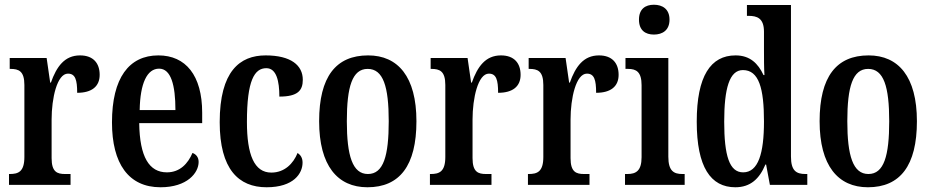

<svg xmlns="http://www.w3.org/2000/svg" viewBox="-20 -781 3932 811"><path d="M18 0H278V-46H255C222 -46 198 -54 198 -113V-276C198 -366 221 -470 267 -470C298 -470 306 -444 306 -389C368 -389 401 -416 401 -465C401 -513 375 -547 318 -547C253 -547 219 -500 195 -432H192L177 -536H21V-490H24C59 -490 83 -481 83 -422V-118C83 -55 57 -46 21 -46H18Z M658 10C771 10 819 -51 819 -97C819 -118 807 -130 793 -135C774 -90 740 -53 685 -53C610 -53 570 -118 568 -261H834V-305C834 -463 764 -547 649 -547C525 -547 453 -452 453 -264C453 -90 523 10 658 10ZM721 -316H570C572 -429 601 -491 652 -491C702 -491 721 -422 721 -316Z M1106 10C1221 10 1258 -49 1258 -94C1258 -114 1250 -126 1237 -135C1219 -90 1182 -52 1126 -52C1054 -52 1023 -127 1023 -266C1023 -442 1055 -493 1105 -493C1148 -493 1160 -438 1160 -373C1238 -373 1259 -399 1259 -444C1259 -505 1209 -547 1102 -547C993 -547 908 -480 908 -265C908 -66 988 10 1106 10Z M1532 10C1668 10 1739 -81 1739 -269C1739 -457 1661 -547 1535 -547C1399 -547 1328 -457 1328 -269C1328 -81 1406 10 1532 10ZM1534 -46C1469 -46 1445 -123 1445 -269C1445 -415 1468 -490 1533 -490C1599 -490 1622 -415 1622 -269C1622 -123 1600 -46 1534 -46Z M1796 0H2056V-46H2033C2000 -46 1976 -54 1976 -113V-276C1976 -366 1999 -470 2045 -470C2076 -470 2084 -444 2084 -389C2146 -389 2179 -416 2179 -465C2179 -513 2153 -547 2096 -547C2031 -547 1997 -500 1973 -432H1970L1955 -536H1799V-490H1802C1837 -490 1861 -481 1861 -422V-118C1861 -55 1835 -46 1799 -46H1796Z M2210 0H2470V-46H2447C2414 -46 2390 -54 2390 -113V-276C2390 -366 2413 -470 2459 -470C2490 -470 2498 -444 2498 -389C2560 -389 2593 -416 2593 -465C2593 -513 2567 -547 2510 -547C2445 -547 2411 -500 2387 -432H2384L2369 -536H2213V-490H2216C2251 -490 2275 -481 2275 -422V-118C2275 -55 2249 -46 2213 -46H2210Z M2742 -635C2778 -635 2808 -653 2808 -698C2808 -743 2778 -761 2742 -761C2706 -761 2679 -743 2679 -698C2679 -653 2706 -635 2742 -635ZM2620 0H2872V-46H2862C2826 -46 2803 -59 2803 -119V-536H2622V-490H2633C2668 -490 2690 -477 2690 -421V-117C2690 -59 2666 -46 2630 -46H2620Z M3086 10C3150 10 3188 -26 3213 -86H3216L3232 0H3390V-46H3382C3343 -46 3321 -60 3321 -120V-760H3135V-714H3142C3177 -714 3207 -705 3207 -647V-572C3207 -534 3207 -495 3209 -464H3205C3182 -513 3148 -547 3087 -547C2982 -547 2923 -460 2923 -267C2923 -75 2982 10 3086 10ZM3119 -53C3061 -53 3039 -123 3039 -267C3039 -407 3061 -485 3118 -485C3186 -485 3207 -407 3207 -268C3207 -133 3183 -53 3119 -53Z M3646 10C3782 10 3853 -81 3853 -269C3853 -457 3775 -547 3649 -547C3513 -547 3442 -457 3442 -269C3442 -81 3520 10 3646 10ZM3648 -46C3583 -46 3559 -123 3559 -269C3559 -415 3582 -490 3647 -490C3713 -490 3736 -415 3736 -269C3736 -123 3714 -46 3648 -46Z"/></svg>

Font: Noto Serif Hebrew ExtraCondensed SemiBold
Style: Regular
Weight: 600
Width: 2
Designer: Monotype Design Team
Foundry: Monotype Imaging Inc.
Version: Version 2.004